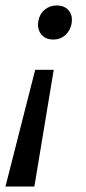

<svg xmlns="http://www.w3.org/2000/svg" viewBox="-27 -489 315 704"><path d="M170 -233 99 195H-7L102 -233ZM181 -469Q201 -469 214.5 -460Q228 -451 233.5 -436Q239 -421 235 -400Q230 -376 212 -360Q194 -344 168 -344Q148 -344 134.5 -353.5Q121 -363 115.5 -379Q110 -395 114 -414Q119 -439 137.5 -454Q156 -469 181 -469Z"/></svg>

Font: Ysabeau Office SemiBold
Style: Italic
Weight: 600
Italic angle: -12°
Designer: Christian Thalmann (Catharsis Fonts)
Version: Version 2.001;gftools[0.9.30]; featfreeze: tnum,lnum,ss02